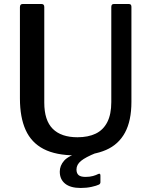

<svg xmlns="http://www.w3.org/2000/svg" viewBox="-20 -762 753 954"><path d="M633 -256Q633 -162 601 -103Q569 -44 507 -17Q445 10 356 10Q258 10 197 -21.5Q136 -53 107.5 -116Q79 -179 79 -273V-726Q79 -742 92 -742H187Q200 -742 200 -727V-252Q200 -164 242 -122Q284 -80 365 -80Q418 -80 455.5 -98Q493 -116 513 -155Q533 -194 533 -255V-727Q533 -742 545 -742H621Q633 -742 633 -728V-256ZM277 91Q277 61 298.5 36.5Q320 12 381 -7L457 -2Q405 19 382.5 37.5Q360 56 360 80Q360 99 370.5 108Q381 117 405 117Q426 117 442 112.5Q458 108 467 103Q479 97 479 110V143Q479 151 472 155Q460 161 435 166.5Q410 172 381 172Q330 172 303.5 150.5Q277 129 277 91Z"/></svg>

Font: Libre Franklin Medium
Style: Regular
Weight: 500
Designer: Pablo Impallari, Rodrigo Fuenzalida, Nhung Nguyen
Foundry: Impallari Type
Version: Version 3.000